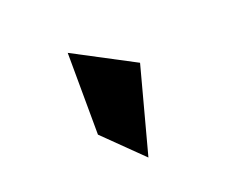

<svg xmlns="http://www.w3.org/2000/svg" viewBox="-44 -860 420 355"><g transform="rotate(30 166.5 -683.0)"><path d="M178 -760 279 -616 177 -606 53 -709Z"/></g></svg>

Font: Gontserrat Medium
Style: Regular
Weight: 500
Designer: Julieta Ulanovsky
Foundry: Julieta Ulanovsky
Version: Version 6.001